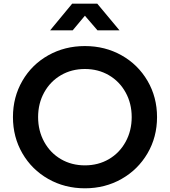

<svg xmlns="http://www.w3.org/2000/svg" viewBox="-20 -1006 918 1038"><path d="M50 -373Q50 -481 101 -569Q152 -657 241 -707Q330 -757 439 -757Q548 -757 637 -707Q726 -657 777.5 -569Q829 -481 829 -373Q829 -265 777.5 -177Q726 -89 637 -38.5Q548 12 439 12Q330 12 241 -38.5Q152 -89 101 -177Q50 -265 50 -373ZM439 -112Q511 -112 568.5 -145.5Q626 -179 659 -239Q692 -299 692 -373Q692 -447 659 -506.5Q626 -566 568.5 -599.5Q511 -633 439 -633Q367 -633 309.5 -599.5Q252 -566 219 -506.5Q186 -447 186 -373Q186 -299 219 -239Q252 -179 309.5 -145.5Q367 -112 439 -112ZM370 -986H506L626 -842H507L439 -921L373 -842H251Z"/></svg>

Font: Eudoxus Sans
Style: Bold
Weight: 700
Designer: Stijn de Vries
Foundry: tokotype
Version: Version 2.005